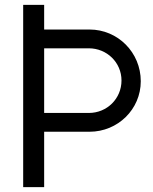

<svg xmlns="http://www.w3.org/2000/svg" viewBox="-20 -767 627 787"><path d="M347 -646H161V-747H75V0H161V-227H347C463 -227 557 -319 557 -434C557 -552 463 -646 347 -646ZM344 -304H161V-569H344C418 -569 478 -511 478 -437C478 -363 419 -304 344 -304Z"/></svg>

Font: Oakes
Style: Regular
Weight: 400
Designer: Samuel Oakes
Foundry: Samuel Oakes
Version: Version 1.003;PS 001.003;hotconv 1.0.88;makeotf.lib2.5.64775